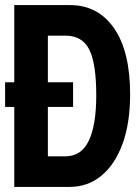

<svg xmlns="http://www.w3.org/2000/svg" viewBox="-20 -734 540 754"><path d="M36 0V-314H0V-411H36V-714H255Q365 -714 428 -623Q491 -532 491 -364Q491 -250 461 -168.5Q431 -87 377.5 -43.5Q324 0 254 0ZM236 -120Q300 -120 329 -182Q358 -244 358 -359Q358 -485 330.5 -539.5Q303 -594 237 -594H168V-411H267V-314H168V-120Z"/></svg>

Font: Noto Sans Mono ExtraCondensed
Style: Bold
Weight: 700
Width: 2
Designer: Monotype Design Team
Foundry: Monotype Imaging Inc.
Version: Version 2.014